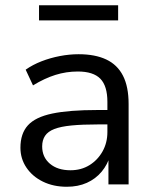

<svg xmlns="http://www.w3.org/2000/svg" viewBox="-20 -704 587 733"><path d="M235 9Q184 9 144 -10.5Q104 -30 81 -64Q58 -98 58 -140Q58 -194 86.5 -225.5Q115 -257 179.5 -270.5Q244 -284 352 -284H404V-229H354Q294 -229 253 -225Q212 -221 187.5 -211.5Q163 -202 152 -185.5Q141 -169 141 -145Q141 -104 170.5 -79Q200 -54 249 -54Q290 -54 321.5 -73.5Q353 -93 371.5 -126Q390 -159 390 -200V-315Q390 -376 363 -403.5Q336 -431 277 -431Q233 -431 191.5 -418Q150 -405 106 -378L78 -438Q105 -457 138.5 -470Q172 -483 208.5 -490Q245 -497 280 -497Q343 -497 385.5 -477Q428 -457 449.5 -415Q471 -373 471 -307V0H394V-112H401Q391 -76 368 -48.5Q345 -21 311.5 -6Q278 9 235 9ZM129 -626V-684H431V-626Z"/></svg>

Font: Nunito Sans 11pt
Style: Regular
Weight: 400
Version: Version 3.101;gftools[0.9.27]